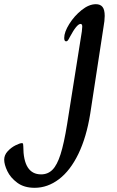

<svg xmlns="http://www.w3.org/2000/svg" viewBox="-270 -496 557 915"><path d="M-250 265Q-250 243 -233.5 225Q-217 207 -196 196.5Q-175 186 -165 186Q-161 186 -160 190Q-159 194 -159 201Q-159 335 -74 335Q-42 335 -20 313Q2 291 18.5 239.5Q35 188 50 95L120 -346Q122 -364 122 -369Q122 -382 114 -382Q96 -382 63 -320Q62 -318 58.5 -311.5Q55 -305 52 -302Q49 -299 45 -299Q36 -299 36 -315Q36 -343 60 -381.5Q84 -420 119 -448Q154 -476 187 -476Q208 -476 218.5 -463Q229 -450 229 -420Q229 -398 223 -365L160 46Q142 158 103.5 237.5Q65 317 11 358Q-43 399 -105 399Q-155 399 -187.5 375Q-220 351 -235 319.5Q-250 288 -250 265Z"/></svg>

Font: Charm
Style: Bold
Weight: 700
Designer: Katatrad Aksorn Co.,Ltd.
Foundry: Cadson Demak Co.,Ltd.
Version: Version 1.001